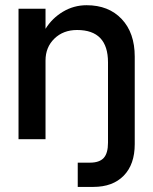

<svg xmlns="http://www.w3.org/2000/svg" viewBox="-20 -533 586 736"><path d="M394 -294Q394 -418 275.5 -418Q222.5 -418 188.5 -385Q154.5 -352 154.5 -301V0.5H51V-499.5H154.5V-422.5Q180 -463.5 221.5 -488.2Q263 -513 312 -513Q396.5 -513 446.5 -460Q496.5 -407 496.5 -316V19.5Q496.5 97 454.5 140.2Q412.5 183.5 337.5 183.5H278V90.5H325Q361 90.5 377.5 72.5Q394 54.5 394 14Z"/></svg>

Font: Overused Grotesk Medium
Style: Regular
Weight: 525
Version: Version 0.004